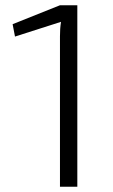

<svg xmlns="http://www.w3.org/2000/svg" viewBox="-20 -710 431 730"><path d="M274 0V-690H208L28 -618L37 -571L212 -627C209 -609 208 -591 208 -572V0Z"/></svg>

Font: SnT
Style: Regular
Weight: 300
Designer: Natanael Gama
Version: Version 1.001;PS 001.001;hotconv 1.0.70;makeotf.lib2.5.58329